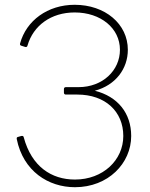

<svg xmlns="http://www.w3.org/2000/svg" viewBox="-20 -768 628 802"><path d="M293 14C432 14 528 -86 528 -200C528 -295 472 -365 376 -389C463 -412 514 -481 514 -560C514 -668 419 -748 292 -748C179 -748 90 -682 64 -587C63 -582 63 -579 69 -577L85 -572C90 -570 94 -573 95 -578C119 -661 193 -716 292 -716C401 -716 481 -650 481 -560C481 -474 409 -404 308 -404H255C250 -404 247 -401 247 -396V-381C247 -376 250 -373 255 -373H303C420 -373 495 -302 495 -200C495 -99 410 -18 293 -18C195 -18 112 -72 79 -195C78 -200 74 -201 69 -200L55 -196C51 -195 49 -193 50 -187C77 -53 182 14 293 14Z"/></svg>

Font: LINE Seed Sans TH Thin
Style: Regular
Weight: 250
Designer: Dalton Maag Ltd | Thai characters by Cadson Demak Co.,Ltd.
Foundry: Dalton Maag Ltd
Version: Version 1.003